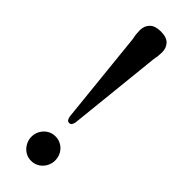

<svg xmlns="http://www.w3.org/2000/svg" viewBox="-250 -752 776 776"><g transform="rotate(45 138.5 -363.5)"><path d="M139 -733.5Q172 -733.5 187 -717.8Q202 -702 202 -677Q202 -667 200.8 -655.5Q199.5 -644 197 -632L155 -230Q153 -220 149.2 -214.8Q145.5 -209.5 138 -209.5Q131 -209.5 127.2 -214.8Q123.5 -220 121.5 -230L80 -632.5Q77 -645.5 76 -656Q75 -666.5 75 -677Q75 -702 90.8 -717.8Q106.5 -733.5 139 -733.5ZM137.5 7.5Q118.5 7.5 103.2 -2Q88 -11.5 78.8 -27.8Q69.5 -44 69.5 -62.5Q69.5 -82 78.8 -98Q88 -114 103.2 -123.2Q118.5 -132.5 137.5 -132.5Q156.5 -132.5 172 -123.2Q187.5 -114 196.5 -98Q205.5 -82 205.5 -62.5Q205.5 -44 196.5 -27.8Q187.5 -11.5 172 -2Q156.5 7.5 137.5 7.5Z"/></g></svg>

Font: Fraunces 60pt
Style: Regular
Weight: 400
Version: Version 1.000;[b76b70a41]